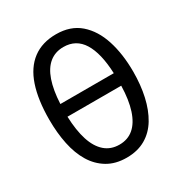

<svg xmlns="http://www.w3.org/2000/svg" viewBox="-171 -852 941 990"><g transform="rotate(-30 300.0 -357.0)"><path d="M550 -358Q550 -279 535 -212Q520 -145 490 -95Q460 -45 412.5 -17.5Q365 10 300 10Q234 10 186.5 -18.5Q139 -47 109 -96.5Q79 -146 65 -213.5Q51 -281 51 -359Q51 -477 78.5 -558.5Q106 -640 162 -682Q218 -724 301 -724Q387 -724 442 -676Q497 -628 523.5 -545.5Q550 -463 550 -358ZM301 -67Q351 -67 385.5 -96.5Q420 -126 439 -184Q458 -242 460 -326H140Q143 -243 161.5 -185.5Q180 -128 215 -97.5Q250 -67 301 -67ZM301 -648Q252 -648 217.5 -620Q183 -592 164 -537Q145 -482 141 -401H459Q454 -522 415 -585Q376 -648 301 -648Z"/></g></svg>

Font: Noto Sans Display Condensed
Style: Regular
Weight: 400
Width: 3
Designer: Monotype Design Team
Foundry: Monotype Imaging Inc.
Version: Version 2.003